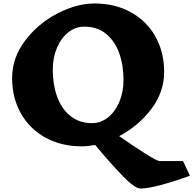

<svg xmlns="http://www.w3.org/2000/svg" viewBox="-20 -826 1118 1110"><path d="M793 264Q760 264 690.5 192.5Q621 121 530 12Q488 20 454 20Q334 20 242.5 -30.5Q151 -81 100.5 -171Q50 -261 50 -375Q50 -492 125.5 -591.5Q201 -691 313 -748.5Q425 -806 525 -806Q645 -806 737 -755Q829 -704 879 -614Q929 -524 929 -410Q929 -294 855 -196Q781 -98 669 -39Q749 17 818.5 61Q888 105 903 105H1038L1078 190Q870 264 793 264ZM512 -114Q562 -114 603.5 -146.5Q645 -179 669.5 -236Q694 -293 694 -363Q694 -449 669 -519Q644 -589 593 -630.5Q542 -672 467 -672Q417 -672 375.5 -639.5Q334 -607 309.5 -550Q285 -493 285 -423Q285 -338 310 -268Q335 -198 386.5 -156Q438 -114 512 -114Z"/></svg>

Font: Inknut Antiqua Black
Style: Regular
Weight: 900
Designer: Claus Eggers Sørensen
Foundry: Claus Eggers Sørensen
Version: Version 1.003; ttfautohint (v1.8.2) -l 8 -r 50 -G 200 -x 14 